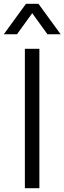

<svg xmlns="http://www.w3.org/2000/svg" viewBox="-42 -999 342 1019"><path d="M-22 -817 96 -979H162L280 -817H210L129 -929L48 -817ZM90 0V-740H167V0Z"/></svg>

Font: Be Vietnam Pro Light
Style: Regular
Weight: 300
Designer: Lam Bao, Tony Le, Vietanh Nguyen
Foundry: Yellow Type Foundry
Version: Version 1.002; ttfautohint (v1.8.3)